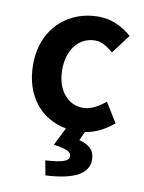

<svg xmlns="http://www.w3.org/2000/svg" viewBox="-83 -560 633 844"><g transform="rotate(10 233.5 -138.0)"><path d="M41 -245C41 -103 121 -13 232 7L192 87C253 95 271 106 271 124C271 146 246 156 167 161L179 226C300 220 369 189 369 123C369 81 345 60 299 47L317 8C359 2 404 -19 443 -53L389 -140C359 -115 324 -95 290 -95C220 -95 171 -155 171 -245C171 -336 221 -396 292 -396C321 -396 345 -381 373 -357L437 -442C398 -476 350 -502 287 -502C156 -502 41 -409 41 -245Z"/></g></svg>

Font: Source Sans Pro SemBd
Style: Regular
Weight: 700
Designer: Paul D. Hunt
Foundry: Adobe Systems Incorporated
Version: Version 2.020;PS 2.0;hotconv 1.0.86;makeotf.lib2.5.63406